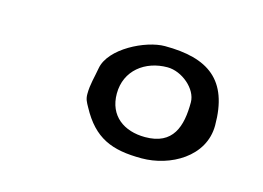

<svg xmlns="http://www.w3.org/2000/svg" viewBox="-45 -739 491 359"><g transform="rotate(15 200.0 -559.0)"><path d="M249 -452C304 -452 366 -486 366 -547C366 -635 321 -666 237 -666C200 -666 135 -634 128 -594C125 -576 120 -561 120 -542C120 -532 123 -527 128 -518C156 -466 191 -452 249 -452ZM173 -557C173 -602 209 -629 252 -629C280 -629 311 -603 311 -577C311 -530 299 -492 245 -492C204 -492 173 -514 173 -557Z"/></g></svg>

Font: ChillLongCangKaiShu Medium
Style: Regular
Weight: 500
Version: Version 3.500;Glyphs 3.1.1 (3135)